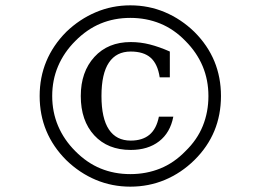

<svg xmlns="http://www.w3.org/2000/svg" viewBox="-20 -699 976 719"><path d="M629 -262Q617.5 -202 575.8 -169.8Q534 -137.5 469.5 -137.5Q383.5 -137.5 333 -192.2Q282.5 -247 282.5 -339.5Q282.5 -430 333.5 -485.8Q384.5 -541.5 469.5 -541.5Q506 -541.5 541.2 -532.5Q576.5 -523.5 616 -506V-409.5H578Q570.5 -459.5 544.2 -482.8Q518 -506 469.5 -506Q415.5 -506 387.8 -464.5Q360 -423 360 -339.5Q360 -256 387.8 -214.2Q415.5 -172.5 469.5 -172.5Q513.5 -172.5 539.8 -194.5Q566 -216.5 575 -262ZM468 -679Q537 -679 597.8 -653.2Q658.5 -627.5 708 -579.5Q758 -529.5 782.8 -469.5Q807.5 -409.5 807.5 -339.5Q807.5 -269 782.8 -209Q758 -149 708 -99.5Q658.5 -51 597.8 -25.5Q537 0 468 0Q399.5 0 338.8 -25.5Q278 -51 228 -99.5Q178.5 -149 153.5 -209Q128.5 -269 128.5 -339.5Q128.5 -409.5 153.5 -469.5Q178.5 -529.5 228 -579.5Q278 -627.5 338.8 -653.2Q399.5 -679 468 -679ZM468 -632Q408 -632 356.8 -610.8Q305.5 -589.5 262 -545.5Q219.5 -503 197.5 -451.2Q175.5 -399.5 175.5 -339.5Q175.5 -279.5 197.5 -227.5Q219.5 -175.5 262 -133Q305.5 -89 356.8 -68Q408 -47 468 -47Q528 -47 580 -68Q632 -89 674.5 -133Q718.5 -175.5 739.5 -227.5Q760.5 -279.5 760.5 -339.5Q760.5 -399.5 738.8 -451.2Q717 -503 674.5 -545.5Q632 -589.5 580 -610.8Q528 -632 468 -632Z"/></svg>

Font: MM Phetkon
Style: Regular
Weight: 400
Designer: Khon Soe Zaw Thu
Version: Version 1.00 July 15, 2016, initial release